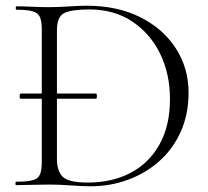

<svg xmlns="http://www.w3.org/2000/svg" viewBox="-20 -647 728 671"><path d="M53 -302Q50 -302 49 -306.5Q48 -311 49 -315.5Q50 -320 53 -320H315Q318 -320 318.5 -315.5Q319 -311 318.5 -306.5Q318 -302 315 -302ZM297 4Q269 4 228 1Q187 -2 152 -2Q120 -2 90 -1Q60 0 36 0Q34 0 34 -6Q34 -12 36 -12Q74 -12 93.5 -17Q113 -22 119.5 -37Q126 -52 126 -81V-544Q126 -573 119.5 -587.5Q113 -602 94 -607.5Q75 -613 37 -613Q35 -613 35 -619Q35 -625 37 -625Q61 -625 90.5 -623.5Q120 -622 152 -622Q184 -622 220.5 -624.5Q257 -627 283 -627Q390 -627 470 -587Q550 -547 594.5 -478Q639 -409 639 -323Q639 -248 612 -187.5Q585 -127 537.5 -84.5Q490 -42 428 -19Q366 4 297 4ZM287 -9Q371 -9 435.5 -42.5Q500 -76 537 -141.5Q574 -207 574 -301Q574 -389 539.5 -459.5Q505 -530 442 -572Q379 -614 292 -614Q231 -614 205 -601.5Q179 -589 179 -542V-92Q179 -49 199.5 -29Q220 -9 287 -9Z"/></svg>

Font: Cormorant Infant Light Light
Style: Regular
Weight: 300
Version: Version 4.001